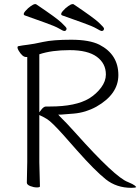

<svg xmlns="http://www.w3.org/2000/svg" viewBox="-20 -895 675 923"><path d="M111 -621H105Q88 -621 70 -651Q64 -661 64 -666.5Q64 -672 68 -673Q88 -677 114 -680Q140 -683 187.5 -693.5Q235 -704 322.5 -704Q410 -704 458 -680Q549 -633 549 -534Q549 -442 443 -382Q392 -354 335.5 -349Q279 -344 272 -344H260L268 -335Q299 -305 342 -257Q534 -42 595 -20Q621 -9 628 -3Q635 3 635 4Q632 8 612 8Q540 8 488.5 -33Q437 -74 351 -171L283 -248Q228 -309 207 -322Q186 -335 169 -342V-115L172 1Q172 6 157 6Q142 6 125.5 -0.5Q109 -7 109 -17L111 -116ZM489 -537Q489 -590 445.5 -622Q402 -654 315 -654Q228 -654 169 -634V-355L178 -367Q190 -383 201 -383H221Q344 -383 409 -422Q444 -444 466.5 -474.5Q489 -505 489 -537ZM480 -758Q480 -746 468 -746Q464 -746 444.5 -757.5Q425 -769 377 -786Q329 -803 279 -821Q268 -826 281.5 -841.5Q295 -857 308.5 -866Q322 -875 326 -875H333Q430 -810 455 -786.5Q480 -763 480 -758ZM279 -821ZM300 -758Q300 -746 288 -746Q284 -746 264.5 -757.5Q245 -769 197 -786Q149 -803 99 -821Q88 -826 101.5 -841.5Q115 -857 128.5 -866Q142 -875 146 -875H153Q250 -810 275 -786.5Q300 -763 300 -758ZM99 -821Z"/></svg>

Font: LXGW WenKai Light
Style: Regular
Weight: 300
Designer: LXGW / Fontworks Inc.
Foundry: LXGW / Fontworks Inc.
Version: Version 1.501; October 10, 2024